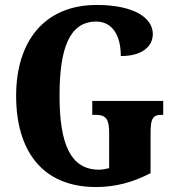

<svg xmlns="http://www.w3.org/2000/svg" viewBox="-20 -744 715 774"><path d="M367 10C445 10 516 -9 587 -46V-206C587 -262 594 -281 630 -281H638V-337H352V-281H367C408 -281 420 -262 420 -210V-66C404 -62 390 -60 379 -60C263 -60 220 -166 220 -358C220 -552 261 -657 368 -657C431 -657 467 -604 467 -518C556 -518 596 -559 596 -607C596 -672 520 -724 370 -724C156 -724 45 -574 45 -358C45 -137 150 10 367 10Z"/></svg>

Font: Noto Serif Hebrew ExtraCondensed Black
Style: Regular
Weight: 900
Width: 2
Designer: Monotype Design Team
Foundry: Monotype Imaging Inc.
Version: Version 2.004